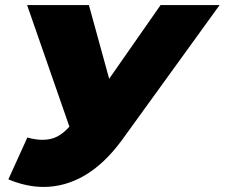

<svg xmlns="http://www.w3.org/2000/svg" viewBox="-20 -720 887 758"><path d="M88 -177Q121 -168 148 -168Q181 -168 206 -181Q231 -194 254 -220L87 -700H331L411 -409L614 -700H847L460 -165Q392 -73 314.5 -27.5Q237 18 152 18Q84 18 13 -12Z"/></svg>

Font: Argentum Sans Black
Style: Italic
Weight: 900
Italic angle: -11°
Designer: Julieta Ulanovsky (font), Cristiano Sobral (main changes and remaster)
Foundry: Julieta Ulanovsky (font), Cristiano Sobral (main changes and remaster)
Version: Version 2.007;June 15, 2022;FontCreator 14.0.0.2814 64-bit; 